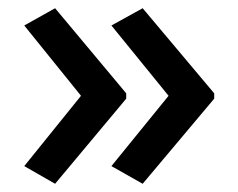

<svg xmlns="http://www.w3.org/2000/svg" viewBox="-20 -500 580 467"><path d="M501 -260V-273L327 -480L251 -438L390 -267L251 -96L327 -53ZM287 -260V-273L114 -480L39 -438L177 -267L39 -96L114 -53Z"/></svg>

Font: Noto Sans Cherokee Medium
Style: Regular
Weight: 500
Designer: Monotype Design Team
Foundry: Monotype Imaging Inc.
Version: Version 2.001